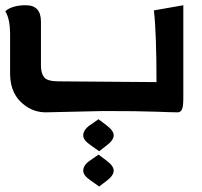

<svg xmlns="http://www.w3.org/2000/svg" viewBox="-38 -423 759 723"><path d="M62.5 -21.5Q0 -62 0 -146.5V-295.9Q0 -320.8 -4.2 -342.8Q-8.3 -364.7 -18.1 -380.9Q8.3 -403.3 59.1 -403.3Q116.2 -403.3 116.2 -341.8V-175.8Q116.2 -147 128.4 -131.8Q140.6 -116.7 182.6 -116.7L551.3 -113.8Q551.3 -299.3 541.5 -383.8L652.3 -403.3V-53.2Q652.3 -21.5 647 -10.7Q641.6 0 631.8 0Q611.3 0 549.1 -2.4Q486.8 -4.9 351.1 -4.9L135.3 0Q93.8 0 62.5 -21.5ZM333 159.2 364.3 182.6Q390.1 202.1 390.1 219.7Q390.1 237.8 363.8 257.8L335.4 279.3L302.2 255.9Q275.4 237.3 275.4 219.7Q275.4 198.7 301.3 181.2ZM333 25.9 364.3 49.8Q390.1 69.3 390.1 86.9Q390.1 104.5 363.8 124.5L335.4 146.5L302.2 123Q275.4 104.5 275.4 86.9Q275.4 65.9 301.3 47.9Z"/></svg>

Font: ALMAS
Style: Bold
Weight: 700
Designer: ALMAS Font/ by Husham Jawad Kadhim, derived from the Bainsely font by/ Paul James MIller
Foundry: High-Logic / Made with FontCreator
Version: Version 1.411;September 19, 2021;FontCreator 14.0.0.2814 32-